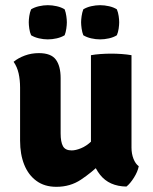

<svg xmlns="http://www.w3.org/2000/svg" viewBox="-20 -712 589 741"><path d="M487.5 -142.5Q487.5 -118.5 495.2 -99Q503 -79.5 515.5 -70.5Q511.5 -49.5 497 -26.5Q482.5 -3.5 468 8Q401.5 7 366.2 -37.5Q331 -82 331 -144.5V-499Q347 -502 368.2 -503.5Q389.5 -505 409.5 -505Q429 -505 449.8 -503.5Q470.5 -502 487.5 -499ZM57.5 -374Q57.5 -403.5 51.8 -429Q46 -454.5 32.5 -473.5Q50 -488 75.5 -497.5Q101 -507 130 -507Q177 -507 195.5 -482Q214 -457 214 -410.5V-197.5Q214 -164 223 -147.8Q232 -131.5 256.5 -131.5Q272 -131.5 292.5 -139.8Q313 -148 333.2 -167Q353.5 -186 368.5 -217V-80.5Q333.5 -46 292.2 -18.5Q251 9 197.5 9Q152 9 120.8 -13.8Q89.5 -36.5 73.5 -76.5Q57.5 -116.5 57.5 -169ZM91 -626Q91 -636 93 -650Q95 -664 100 -676Q113 -684 130.5 -688Q148 -692 164.5 -692Q181.5 -692 199 -688Q216.5 -684 229.5 -676Q234 -664 236 -650Q238 -636 238 -626Q238 -616 236 -601.8Q234 -587.5 229.5 -576Q216.5 -568 199 -564Q181.5 -560 164.5 -560Q148 -560 130.5 -564Q113 -568 100 -576Q95 -587.5 93 -601.8Q91 -616 91 -626ZM293 -626Q293 -636 295 -650Q297 -664 301.5 -676Q314.5 -684 332 -688Q349.5 -692 366.5 -692Q383 -692 400.8 -688Q418.5 -684 431 -676Q436 -664 438 -650Q440 -636 440 -626Q440 -616 438 -601.8Q436 -587.5 431 -576Q418.5 -568 400.8 -564Q383 -560 366.5 -560Q349.5 -560 332 -564Q314.5 -568 301.5 -576Q297 -587.5 295 -601.8Q293 -616 293 -626Z"/></svg>

Font: Signika Light
Style: Bold
Weight: 700
Version: Version 2.003;gftools[0.9.32]